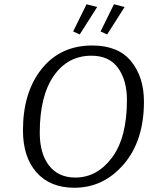

<svg xmlns="http://www.w3.org/2000/svg" viewBox="-20 -873 697 903"><path d="M387 -853 437 -840 355 -711 324 -725ZM516 -853 566 -840 484 -711 453 -725ZM657 -395Q657 -211 562 -100.5Q467 10 330 10Q216 10 152 -62Q88 -134 88 -260Q88 -439 176 -549Q264 -659 414 -659Q536 -659 596.5 -585Q657 -511 657 -395ZM577 -403Q577 -495 535.5 -553Q494 -611 410 -611Q299 -611 233 -516.5Q167 -422 167 -249Q167 -150 211 -94Q255 -38 334 -38Q437 -38 507 -132Q577 -226 577 -403Z"/></svg>

Font: Arsenal
Style: Italic
Weight: 400
Italic angle: -9.10001°
Designer: Andrij Shevchenko
Foundry: Stairsfor
Version: Version 2.001;PS 002.001;hotconv 1.0.88;makeotf.lib2.5.64775